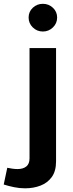

<svg xmlns="http://www.w3.org/2000/svg" viewBox="-105 -791 390 1032"><path d="M48.8 -696.8Q48.8 -728 71.3 -749.3Q93.8 -770.5 125.5 -770.5Q156.7 -770.5 179.4 -749.3Q202.1 -728 202.1 -696.8Q202.1 -665.5 179.4 -643.6Q156.7 -621.6 125.5 -621.6Q93.8 -621.6 71.3 -643.6Q48.8 -665.5 48.8 -696.8ZM-85 200.7 -65.9 110.8Q-54.7 113.3 -39.3 115.5Q-23.9 117.7 -10.7 117.7Q19 117.7 36.4 103.8Q53.7 89.8 53.7 60.5V-532.7H196.3V76.7Q196.3 128.4 173.6 160.2Q150.9 191.9 113 206.5Q75.2 221.2 29.8 221.2Q0 221.2 -29.5 215.1Q-59.1 209 -85 200.7Z"/></svg>

Font: Estedad-FD Bold
Style: Regular
Weight: 700
Designer: Amin Abedi
Version: Version 7.3